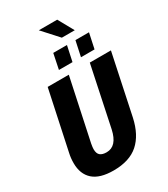

<svg xmlns="http://www.w3.org/2000/svg" viewBox="-250 -1155 1114 1275"><g transform="rotate(-30 307.0 -517.5)"><path d="M25 -165Q25 -204 33 -239L129 -690H291L191 -220Q186 -193 186 -179Q186 -146 202.5 -132Q219 -118 252 -118Q331 -118 356 -233L452 -690H614L517 -230Q491 -111 422.5 -50.5Q354 10 232 10Q127 10 76 -35.5Q25 -81 25 -165ZM274 -867H379L354 -750H250ZM444 -867H548L523 -750H419ZM266 -1045H407L473 -926H374Z"/></g></svg>

Font: Decalotype ExtraBold Italic
Style: Regular
Weight: 800
Italic angle: -12°
Designer: Alfredo Marco Pradil
Foundry: Alfredo Marco Pradil
Version: Version 1.0